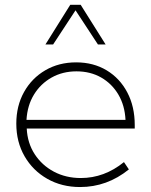

<svg xmlns="http://www.w3.org/2000/svg" viewBox="-20 -752 615 782"><path d="M504.9 -62Q416 9.8 306.2 9.8Q231.4 9.8 172.6 -23.7Q113.8 -57.1 80.1 -115.5Q46.4 -173.8 46.4 -248.5Q46.4 -320.8 77.9 -377.2Q109.4 -433.6 164.6 -465.8Q219.7 -498 290 -498Q360.4 -498 414.3 -465.6Q468.3 -433.1 498.5 -375.5Q528.8 -317.9 528.8 -242.7V-228.5H88.9Q91.8 -169.4 121.3 -124Q150.9 -78.6 199.7 -52.7Q248.5 -26.9 309.1 -26.9Q404.8 -26.9 484.9 -91.8ZM87.9 -263.7H491.2Q488.3 -322.3 462.2 -366.7Q436 -411.1 392.1 -436.3Q348.1 -461.4 291.5 -461.4Q234.9 -461.4 189.9 -436Q145 -410.6 118.2 -366.5Q91.3 -322.3 87.9 -263.7ZM410.2 -570.8H378.9L287.6 -710L196.3 -570.8H165L266.1 -732.4H308.6Z"/></svg>

Font: Kumbh Sans ExtraLight
Style: Regular
Weight: 250
Version: Version 1.005